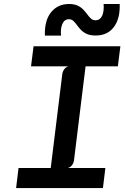

<svg xmlns="http://www.w3.org/2000/svg" viewBox="-20 -964 640 984"><path d="M62.5 0 75 -103H240L299 -582.5Q301 -597.5 308.8 -608.5Q316.5 -619.5 330.5 -624H139L152 -727H597L584 -624H418.5L359.5 -144.5Q357.5 -129 349.5 -118Q341.5 -107 328 -103H520L507.5 0ZM470 -782Q442 -782 424 -790.5Q406 -799 394.2 -811.5Q382.5 -824 373.8 -836.2Q365 -848.5 355.8 -857Q346.5 -865.5 333 -865.5Q310 -865.5 299.5 -841Q289 -816.5 293 -781.5H210Q207.5 -859 241.8 -901.2Q276 -943.5 333.5 -943.5Q361 -943.5 378.5 -935Q396 -926.5 407.5 -914.2Q419 -902 428 -889.5Q437 -877 446.5 -868.5Q456 -860 470 -860Q492 -860 503 -882.2Q514 -904.5 511 -943.5H593.5Q596 -868 563.2 -825Q530.5 -782 470 -782Z"/></svg>

Font: Spline Sans Mono Medium
Style: Italic
Weight: 500
Italic angle: -4°
Monospace: yes
Designer: Eben Sorkin, Mirko Velimirovic
Foundry: Sorkin Type
Version: Version 1.004